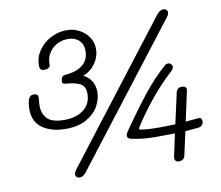

<svg xmlns="http://www.w3.org/2000/svg" viewBox="-83 -865 1120 971"><g transform="rotate(-10 477.0 -379.5)"><path d="M827 -724 284 -20Q269 -1 252 -1Q242 -1 235.5 -7Q229 -13 231 -24Q231 -30 241 -44L780 -744Q797 -765 814 -765Q825 -765 831 -758.5Q837 -752 835 -741Q833 -731 827 -724ZM225 -255Q153 -255 106.5 -287Q60 -319 60 -384Q60 -401 63 -420Q67 -439 74 -447Q81 -455 95 -455Q117 -455 117 -435Q117 -427 115.5 -416.5Q114 -406 114 -393Q114 -353 138 -327Q162 -301 227 -301Q288 -301 325.5 -330.5Q363 -360 363 -412Q363 -451 335.5 -464.5Q308 -478 265 -480Q253 -481 249 -485.5Q245 -490 247 -501Q249 -515 255.5 -520Q262 -525 272 -525Q329 -530 360 -555.5Q391 -581 391 -628Q391 -661 370 -681Q349 -701 314 -701Q265 -701 232 -669Q199 -637 200 -589Q200 -580 192 -574Q184 -568 170 -568Q157 -568 151.5 -574.5Q146 -581 146 -595Q146 -636 169.5 -670.5Q193 -705 232 -725.5Q271 -746 314 -746Q350 -746 380 -730Q410 -714 427.5 -687Q445 -660 445 -628Q445 -587 421 -553Q397 -519 358 -504Q385 -492 399.5 -467.5Q414 -443 414 -412Q414 -376 394.5 -340Q375 -304 332.5 -279.5Q290 -255 225 -255ZM896 -192Q912 -192 912 -175Q912 -149 887 -145Q854 -141 818 -139L791 -17Q789 -7 781 -0.5Q773 6 761 6Q735 6 739 -21L764 -137Q732 -136 659 -136Q596 -136 539 -149Q522 -154 522 -166Q522 -176 531 -189Q598 -286 654.5 -357.5Q711 -429 774 -485Q780 -491 792 -491Q800 -491 806 -485Q812 -479 812 -471Q812 -465 808 -459Q804 -453 794 -444Q737 -392 683 -325Q629 -258 591 -197Q589 -193 589 -191Q589 -187 597 -186Q626 -180 694 -180Q726 -180 774 -182L809 -340Q814 -363 839 -363Q853 -363 858.5 -356Q864 -349 861 -339L828 -186L894 -192Z"/></g></svg>

Font: Mali Light
Style: Italic
Weight: 300
Italic angle: -10°
Version: Version 1.000; ttfautohint (v1.6)